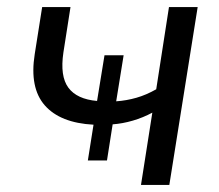

<svg xmlns="http://www.w3.org/2000/svg" viewBox="-20 -522 618 542"><path d="M378 0 410 -204Q384 -190 355 -181.5Q326 -173 298 -171L282 -69H228L244 -170Q150 -175 106.5 -224.5Q63 -274 78 -369L99 -502H179L159 -374Q149 -307 173 -274.5Q197 -242 254 -237L275 -366H329L308 -236Q337 -238 365 -246Q393 -254 421 -270L457 -502H538L458 0Z"/></svg>

Font: Mulish
Style: Italic
Weight: 400
Italic angle: -9°
Designer: Vernon Adams
Foundry: Vernon Adams
Version: Version 3.603; ttfautohint (v1.8.3)